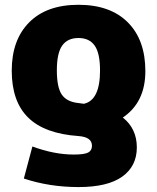

<svg xmlns="http://www.w3.org/2000/svg" viewBox="-20 -550 645 790"><path d="M485.4 -66.4Q543 -20.5 543 56.6Q543 133.8 482.9 176.8Q422.9 219.7 303.2 219.7Q183.6 219.7 78.1 184.6L113.3 52.7Q203.1 85.9 283.2 85.9Q327.1 85.9 342.8 77.6Q358.4 69.3 358.4 49.8Q358.4 13.7 302.7 9.8Q163.1 0 95.7 -66.4Q28.3 -132.8 28.3 -259.3Q28.3 -385.7 100.1 -458Q171.9 -530.3 302.7 -530.3Q433.6 -530.3 505.9 -458Q578.1 -385.7 578.1 -257.3Q578.1 -128.9 485.4 -66.4ZM302.7 -126Q318.4 -124 325.2 -123Q391.6 -137.7 391.6 -259.8Q391.6 -331.1 369.6 -362.3Q347.7 -393.6 302.7 -393.6Q257.8 -393.6 235.8 -362.3Q213.9 -331.1 213.9 -260.7Q213.9 -190.4 234.4 -160.6Q254.9 -130.9 302.7 -126Z"/></svg>

Font: GenEi M Gothic v2 Black
Style: Regular
Weight: 900
Version: Version 2.0